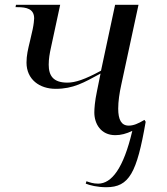

<svg xmlns="http://www.w3.org/2000/svg" viewBox="-20 -556 699 804"><path d="M425 228C521 228 553 168 590 -46L585 -54C558 -38 539 -30 519 -30C488 -30 475 -55 475 -101C475 -131 480 -166 488 -202L560 -536H462L403 -260C335 -223 295 -210 262 -210C203 -210 184 -239 184 -285C184 -310 188 -332 193 -355L232 -536H47L45 -526H53C91 -526 123 -519 123 -479C123 -473 121 -453 117 -434L106 -386C97 -349 91 -324 91 -294C91 -223 146 -184 213 -184C287 -184 331 -210 401 -248L386 -174C377 -132 375 -100 375 -85C375 -38 402 10 463 10C486 10 509 4 534 -8C497 150 447 213 391 213C370 213 357 208 342 203L339 213C356 220 388 228 425 228Z"/></svg>

Font: Noto Serif Display
Style: Italic
Weight: 400
Italic angle: -12°
Designer: Monotype Design Team
Foundry: Monotype Imaging Inc.
Version: Version 2.009